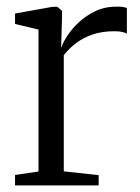

<svg xmlns="http://www.w3.org/2000/svg" viewBox="-20 -561 425 581"><path d="M25.5 0V-31.5L96.5 -42V-471.5L25.5 -488.5V-520L139.5 -540.5H153.5L167.5 -528.5V-502L165 -416.5L167 -420.5Q171 -433 183.8 -452.8Q196.5 -472.5 217.8 -492.8Q239 -513 268 -527Q297 -541 333.5 -541Q345.5 -541 352.5 -539.8Q359.5 -538.5 364 -537V-459.5Q360.5 -461.5 350.8 -464Q341 -466.5 326.5 -466.5Q288.5 -466.5 259.8 -456.5Q231 -446.5 209.8 -430.2Q188.5 -414 173 -394V-42.5L278.5 -31V0Z"/></svg>

Font: Merriweather 72pt Light
Style: Regular
Weight: 300
Version: Version 2.100